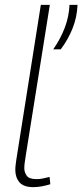

<svg xmlns="http://www.w3.org/2000/svg" viewBox="-20 -760 339 790"><path d="M148 -740H185L86 -120Q84 -106 82 -93Q80 -80 80 -68Q80 -51 90 -37Q100 -23 130 -23Q143 -23 156 -25.5Q169 -28 184 -32L187 -2Q171 3 153 6.5Q135 10 117 10Q77 10 60 -10Q43 -30 43 -61Q43 -72 44.5 -83Q46 -94 47 -102ZM199 -557Q229 -600 246.5 -646Q264 -692 266 -740H299Q297 -689 278.5 -643Q260 -597 230 -557Z"/></svg>

Font: Georama ExtraLight
Style: Italic
Weight: 200
Italic angle: -9°
Designer: Jean-Baptiste Levee
Foundry: Production Type
Version: Version 1.000